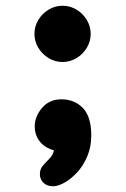

<svg xmlns="http://www.w3.org/2000/svg" viewBox="-20 -568 438 669"><path d="M198 -352Q172 -352 149.5 -365.5Q127 -379 113.5 -401.5Q100 -424 100 -450Q100 -476 113.5 -498.5Q127 -521 149.5 -534.5Q172 -548 198 -548Q224 -548 246.5 -534.5Q269 -521 282.5 -498.5Q296 -476 296 -450Q296 -424 282.5 -401.5Q269 -379 246.5 -365.5Q224 -352 198 -352ZM298 -96Q298 -56 284 -23Q270 10 248.5 33Q227 56 204.5 68.5Q182 81 165 81Q144 81 131.5 69Q119 57 119 39Q119 21 129.5 9Q140 -3 152 -15Q164 -27 168 -44Q134 -54 117.5 -76.5Q101 -99 101 -127Q101 -162 126.5 -192Q152 -222 194 -222Q239 -222 268.5 -192Q298 -162 298 -96Z"/></svg>

Font: Cherry Bomb One
Style: Regular
Weight: 400
Designer: satsuyako
Foundry: satsuyako
Version: Version 4.100; ttfautohint (v1.8.3)